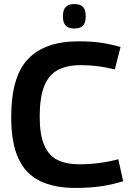

<svg xmlns="http://www.w3.org/2000/svg" viewBox="-20 -913 652 943"><path d="M35 -339Q35 -537 118 -623.5Q201 -710 365 -710Q430 -710 477 -703Q524 -696 572 -682L544 -572Q499 -583 459.5 -588Q420 -593 378 -593Q308 -593 263.5 -569Q219 -545 197 -489.5Q175 -434 175 -340Q175 -253 196.5 -201.5Q218 -150 261.5 -128Q305 -106 372 -106Q418 -106 468 -112.5Q518 -119 561 -131L585 -23Q538 -8 481.5 1Q425 10 350 10Q247 10 176.5 -24Q106 -58 70.5 -134.5Q35 -211 35 -339ZM345 -773Q317 -773 303 -787Q289 -801 289 -833Q289 -865 303 -879Q317 -893 345 -893Q374 -893 387.5 -879Q401 -865 401 -833Q401 -801 387.5 -787Q374 -773 345 -773Z"/></svg>

Font: Georama SemiBold
Style: Regular
Weight: 600
Designer: Jean-Baptiste Levee
Foundry: Production Type
Version: Version 1.000